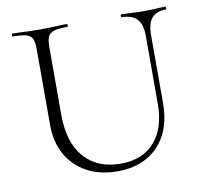

<svg xmlns="http://www.w3.org/2000/svg" viewBox="-73 -704 844 796"><g transform="rotate(-10 348.5 -306.0)"><path d="M572 -520Q572 -568 551.5 -590.5Q531 -613 487 -613Q484 -613 484 -619Q484 -625 487 -625Q509 -625 532.5 -623.5Q556 -622 584 -622Q607 -622 630.5 -623.5Q654 -625 673 -625Q675 -625 675 -619Q675 -613 673 -613Q633 -613 613.5 -590.5Q594 -568 594 -520V-234Q594 -155 565 -100Q536 -45 483.5 -16Q431 13 361 13Q287 13 232 -16.5Q177 -46 147 -99.5Q117 -153 117 -225V-544Q117 -573 110.5 -587.5Q104 -602 85 -607.5Q66 -613 28 -613Q26 -613 26 -619Q26 -625 28 -625Q52 -625 81 -623.5Q110 -622 143 -622Q177 -622 206.5 -623.5Q236 -625 258 -625Q261 -625 261 -619Q261 -613 258 -613Q220 -613 201 -607Q182 -601 176 -586Q170 -571 170 -542V-260Q170 -142 225 -79Q280 -16 379 -16Q471 -16 521.5 -74Q572 -132 572 -233Z"/></g></svg>

Font: Cormorant Light Light
Style: Regular
Weight: 300
Version: Version 4.000